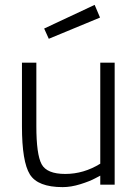

<svg xmlns="http://www.w3.org/2000/svg" viewBox="-20 -757 565 787"><path d="M450 -500V0H391V-37L370 -26Q348 -14 309.5 -2Q271 10 237 10Q135 10 102.5 -42Q70 -94 70 -239Q70 -239 70 -500H129V-240Q129 -124 150.5 -84Q172 -44 247.5 -44Q323 -44 391 -86V-500ZM161 -640 368 -737 390 -685 180 -598Z"/></svg>

Font: Titillium Web Light
Style: Regular
Weight: 300
Version: Version 1.002;PS 57.000;hotconv 1.0.70;makeotf.lib2.5.55311